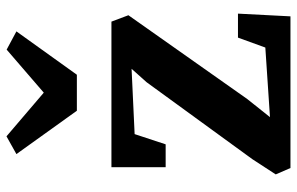

<svg xmlns="http://www.w3.org/2000/svg" viewBox="-180 -726 907 586"><g transform="rotate(-90 273.0 -433.5)"><path d="M227.5 -651.9H337.4L469.7 -836.4L414.1 -866.2L282.7 -752.9L149.4 -866.7L95.2 -836.4ZM52.7 0H515.6L523.9 -160.2H450.7L420.4 -76.7L208 -62.5L263.2 -131.8L519 -494.6L499.5 -546.4H55.2V-380.9H125L156.2 -475.6L355.5 -484.9L314.5 -439L79.6 -116.2L33.2 -44.9Z"/></g></svg>

Font: Merriweather
Style: Bold
Weight: 700
Designer: Eben Sorkin ( eben@eyebytes.com )
Foundry: Sorkin Type Co.
Version: Version 1.003